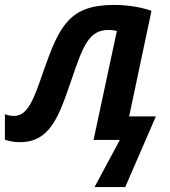

<svg xmlns="http://www.w3.org/2000/svg" viewBox="-55 -570 692 782"><path d="M330 192H455L580 -96H471L562 -526C526 -539 469 -550 410 -550C228 -550 187 -465 123 -283C84 -169 59 -98 3 -98C-11 -98 -23 -100 -35 -105V-1C-17 5 1 9 26 9C148 9 184 -93 234 -239C284 -386 307 -448 388 -448C400 -448 412 -446 421 -444L326 0H433Z"/></svg>

Font: Noto Sans SemiBold
Style: Italic
Weight: 600
Italic angle: -12°
Designer: Monotype Design Team
Foundry: Monotype Imaging Inc.
Version: Version 2.013